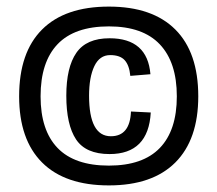

<svg xmlns="http://www.w3.org/2000/svg" viewBox="-20 -762 659 582"><path d="M310 -742Q442 -742 511.5 -672.5Q581 -603 581 -470Q581 -339 511.5 -269.5Q442 -200 310 -200Q177 -200 107.5 -269.5Q38 -339 38 -470Q38 -603 107.5 -672.5Q177 -742 310 -742ZM310 -260Q413 -260 464.5 -313.5Q516 -367 516 -470Q516 -573 464.5 -627.5Q413 -682 310 -682Q206 -682 154.5 -628Q103 -574 103 -470Q103 -367 154.5 -313.5Q206 -260 310 -260ZM314 -595Q282 -595 266 -561.5Q250 -528 250 -472Q250 -349 316 -349Q374 -349 377 -424L437 -421Q430 -295 312 -295Q240 -295 210.5 -339.5Q181 -384 181 -472Q181 -558 211.5 -602Q242 -646 312 -646Q427 -646 436 -537L375 -532Q372 -564 358 -579.5Q344 -595 314 -595Z"/></svg>

Font: Arya
Style: Bold
Weight: 700
Designer: Eduardo Rodriguez Tunni, Modular Infotech
Foundry: Eduardo Rodriguez Tunni, Modular Infotech
Version: Version 1.002